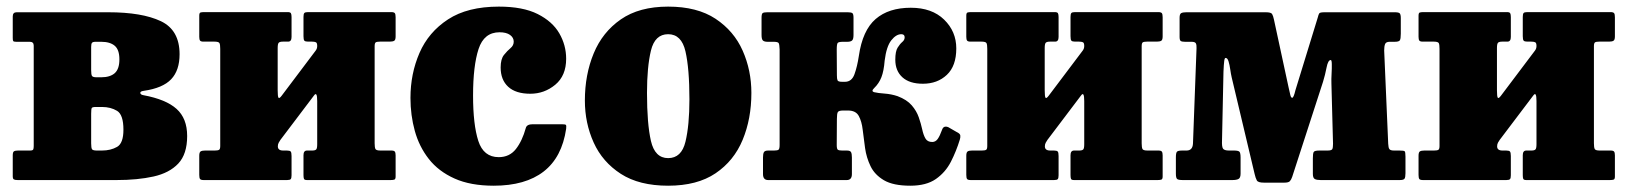

<svg xmlns="http://www.w3.org/2000/svg" viewBox="-20 -558 5046 595"><path d="M72.5 -428.5H30Q22.5 -428.5 21 -430.8Q19.5 -433 19.5 -440.5V-507Q19.5 -520 31.5 -520H315.5Q420 -520 478.2 -492.5Q536.5 -465 536.5 -390Q536.5 -340 510.5 -312.5Q484.5 -285 425.5 -276.5Q414 -275 414.8 -269.8Q415.5 -264.5 424.5 -263Q494.5 -250 527.2 -220.5Q560 -191 560 -136.5Q560 -80.5 532.5 -51.2Q505 -22 455.8 -11Q406.5 0 341 0H35Q26.5 0 23 -2Q19.5 -4 19.5 -12V-76.5Q19.5 -86.5 23.2 -89Q27 -91.5 36 -91.5H73Q81 -91.5 82.8 -94.5Q84.5 -97.5 84.5 -105.5V-416.5Q84.5 -428.5 72.5 -428.5ZM262.5 -412.5V-340.5Q262.5 -327 265 -322.8Q267.5 -318.5 279.5 -318.5H293.5Q321 -318.5 335.5 -331.2Q350 -344 350 -374Q350 -404 335.5 -416.2Q321 -428.5 293.5 -428.5H276.5Q267.5 -428.5 265 -425.2Q262.5 -422 262.5 -412.5ZM262.5 -205.5V-114Q262.5 -99.5 265.2 -95.5Q268 -91.5 280 -91.5H296Q323 -91.5 342.8 -102.8Q362.5 -114 362.5 -156Q362.5 -202.5 342.8 -214.5Q323 -226.5 296 -226.5H277.5Q266.5 -226.5 264.5 -223.5Q262.5 -220.5 262.5 -205.5Z M1141 -114Q1141 -101 1143.5 -96.2Q1146 -91.5 1159 -91.5H1193Q1201 -91.5 1203.5 -88.2Q1206 -85 1206 -76.5V-11Q1206 -3 1202.2 -1.5Q1198.5 0 1190.5 0H931.5Q923.5 0 922 -3.8Q920.5 -7.5 920.5 -15.5V-77Q920.5 -91.5 931.5 -91.5H947.5Q956.5 -91.5 959.8 -94.8Q963 -98 963 -111V-245Q963 -276 953 -262L849 -124.5Q846.5 -121 843.8 -116Q841 -111 841 -104.5Q841 -91.5 857.5 -91.5H869Q878 -91.5 880.8 -88.5Q883.5 -85.5 883.5 -74.5V-15Q883.5 -6 881 -3Q878.5 0 869.5 0H611.5Q602.5 0 600 -3.2Q597.5 -6.5 597.5 -16V-75.5Q597.5 -86 601.8 -88.8Q606 -91.5 615.5 -91.5H645.5Q655.5 -91.5 659 -93.8Q662.5 -96 662.5 -105.5V-406.5Q662.5 -419.5 660.2 -424.2Q658 -429 644.5 -429H610.5Q602.5 -429 600 -432.2Q597.5 -435.5 597.5 -444V-509.5Q597.5 -518 601.2 -519.2Q605 -520.5 613 -520.5H871.5Q879.5 -520.5 881.5 -517Q883.5 -513.5 883.5 -505V-443.5Q883.5 -429 873 -429H857Q847.5 -429 844 -425.8Q840.5 -422.5 840.5 -409.5V-278.5Q840.5 -259 843 -255.2Q845.5 -251.5 853 -261.5L958.5 -401.5Q963 -407.5 963 -415.5Q963 -425 959 -427Q955 -429 946.5 -429H934.5Q926 -429 923.2 -432Q920.5 -435 920.5 -446V-505.5Q920.5 -514.5 923 -517.5Q925.5 -520.5 934.5 -520.5H1192Q1201 -520.5 1203.5 -517.2Q1206 -514 1206 -504.5V-445Q1206 -434.5 1201.8 -431.8Q1197.5 -429 1188 -429H1158Q1148 -429 1144.5 -426.8Q1141 -424.5 1141 -415Z M1252 -254.5Q1252 -329.5 1280 -394Q1308 -458.5 1368.5 -498Q1429 -537.5 1526 -537.5Q1600.5 -537.5 1646.2 -514.5Q1692 -491.5 1713.2 -454.8Q1734.5 -418 1734.5 -376Q1734.5 -323.5 1700.8 -295.5Q1667 -267.5 1623.5 -267.5Q1578.5 -267.5 1555 -289Q1531.5 -310.5 1531.5 -349Q1531.5 -375 1541.8 -387.8Q1552 -400.5 1562 -408.8Q1572 -417 1572 -429Q1572 -441.5 1560.5 -449.8Q1549 -458 1528 -458Q1480 -458 1463 -406Q1446 -354 1446 -262Q1446 -172 1462.2 -121.5Q1478.5 -71 1525.5 -71Q1559 -71 1578.8 -96.2Q1598.5 -121.5 1609.5 -161.5Q1612.5 -173 1631 -173H1720.5Q1732 -173 1733.8 -170.8Q1735.5 -168.5 1734.5 -159Q1721.5 -70.5 1664.8 -26.5Q1608 17.5 1510 17.5Q1438 17.5 1388.5 -4.8Q1339 -27 1309 -65.2Q1279 -103.5 1265.5 -152.2Q1252 -201 1252 -254.5Z M1792.5 -246.5Q1792.5 -326.5 1819.8 -392.5Q1847 -458.5 1904 -498Q1961 -537.5 2050.5 -537.5Q2140.5 -537.5 2197.5 -499.8Q2254.5 -462 2281.5 -401Q2308.5 -340 2308.5 -270Q2308.5 -190 2281.5 -124.8Q2254.5 -59.5 2197.5 -21Q2140.5 17.5 2050.5 17.5Q1961 17.5 1904 -19.2Q1847 -56 1819.8 -116.2Q1792.5 -176.5 1792.5 -246.5ZM1985 -270Q1985 -174.5 1997.2 -121.2Q2009.5 -68 2050.5 -68Q2092 -68 2104.2 -118.8Q2116.5 -169.5 2116.5 -250Q2116.5 -345.5 2104.2 -398.8Q2092 -452 2050.5 -452Q2009.5 -452 1997.2 -401.2Q1985 -350.5 1985 -270Z M2954.5 -125.5Q2943.5 -89.5 2926.8 -56.8Q2910 -24 2880.2 -3.2Q2850.5 17.5 2801 17.5Q2748 17.5 2719.2 0.5Q2690.5 -16.5 2677.8 -43Q2665 -69.5 2660.8 -99.2Q2656.5 -129 2653.5 -155.5Q2650.5 -182 2641.2 -198.8Q2632 -215.5 2608 -215.5H2593Q2579.5 -215.5 2576.5 -210.8Q2573.5 -206 2573.5 -189.5L2573 -108.5Q2573 -97 2576.2 -94.2Q2579.5 -91.5 2589.5 -91.5H2604.5Q2615 -91.5 2617.5 -86.2Q2620 -81 2620 -70V-18.5Q2620 0 2604 0H2360.5Q2344.5 0 2344.5 -18.5V-70Q2344.5 -81 2347.2 -86.2Q2350 -91.5 2360.5 -91.5H2379Q2389.5 -91.5 2392.8 -94.2Q2396 -97 2396 -109V-405Q2395.5 -421 2392.8 -424.8Q2390 -428.5 2377 -428.5H2358.5Q2348.5 -428.5 2344.2 -432.5Q2340 -436.5 2340 -449.5V-503Q2340 -514.5 2343.2 -517.2Q2346.5 -520 2357.5 -520H2607Q2618 -520 2621.5 -517.2Q2625 -514.5 2625 -503V-449.5Q2625 -436 2620.2 -432.2Q2615.5 -428.5 2606 -428.5H2593Q2579.5 -428.5 2576.2 -425.2Q2573 -422 2573 -404.5L2573.5 -325Q2573.5 -313.5 2575.5 -309Q2577.5 -304.5 2590 -304.5H2598.5Q2619.5 -304.5 2628 -328Q2636.5 -351.5 2641.5 -384.5Q2653 -464 2693.5 -499Q2734 -534 2802.5 -534Q2868 -534 2905.8 -497.2Q2943.5 -460.5 2943.5 -408Q2943.5 -353.5 2914.2 -326Q2885 -298.5 2840 -298.5Q2798.5 -298.5 2776.5 -318.5Q2754.5 -338.5 2754.5 -373Q2754.5 -399 2761.8 -410.5Q2769 -422 2776.2 -428Q2783.5 -434 2783.5 -442.5Q2783.5 -452 2773 -452Q2757 -452 2742 -433Q2727 -414 2721.5 -370Q2719 -338 2711.5 -318.8Q2704 -299.5 2689 -285Q2678.5 -275 2689.5 -272.2Q2700.5 -269.5 2721.2 -268Q2742 -266.5 2761.5 -260Q2790.5 -249 2805.5 -231.5Q2820.5 -214 2827.2 -194.5Q2834 -175 2837.8 -157.5Q2841.5 -140 2847.8 -129Q2854 -118 2869 -118Q2879 -118 2885.8 -127.2Q2892.5 -136.5 2899.5 -156Q2904 -169.5 2918.5 -164L2944.5 -149Q2955.5 -144 2956 -137.8Q2956.5 -131.5 2954.5 -125.5Z M3518 -114Q3518 -101 3520.5 -96.2Q3523 -91.5 3536 -91.5H3570Q3578 -91.5 3580.5 -88.2Q3583 -85 3583 -76.5V-11Q3583 -3 3579.2 -1.5Q3575.5 0 3567.5 0H3308.5Q3300.5 0 3299 -3.8Q3297.5 -7.5 3297.5 -15.5V-77Q3297.5 -91.5 3308.5 -91.5H3324.5Q3333.5 -91.5 3336.8 -94.8Q3340 -98 3340 -111V-245Q3340 -276 3330 -262L3226 -124.5Q3223.5 -121 3220.8 -116Q3218 -111 3218 -104.5Q3218 -91.5 3234.5 -91.5H3246Q3255 -91.5 3257.8 -88.5Q3260.5 -85.5 3260.5 -74.5V-15Q3260.5 -6 3258 -3Q3255.5 0 3246.5 0H2988.5Q2979.5 0 2977 -3.2Q2974.5 -6.5 2974.5 -16V-75.5Q2974.5 -86 2978.8 -88.8Q2983 -91.5 2992.5 -91.5H3022.5Q3032.5 -91.5 3036 -93.8Q3039.5 -96 3039.5 -105.5V-406.5Q3039.5 -419.5 3037.2 -424.2Q3035 -429 3021.5 -429H2987.5Q2979.5 -429 2977 -432.2Q2974.5 -435.5 2974.5 -444V-509.5Q2974.5 -518 2978.2 -519.2Q2982 -520.5 2990 -520.5H3248.5Q3256.5 -520.5 3258.5 -517Q3260.5 -513.5 3260.5 -505V-443.5Q3260.5 -429 3250 -429H3234Q3224.5 -429 3221 -425.8Q3217.5 -422.5 3217.5 -409.5V-278.5Q3217.5 -259 3220 -255.2Q3222.5 -251.5 3230 -261.5L3335.5 -401.5Q3340 -407.5 3340 -415.5Q3340 -425 3336 -427Q3332 -429 3323.5 -429H3311.5Q3303 -429 3300.2 -432Q3297.5 -435 3297.5 -446V-505.5Q3297.5 -514.5 3300 -517.5Q3302.5 -520.5 3311.5 -520.5H3569Q3578 -520.5 3580.5 -517.2Q3583 -514 3583 -504.5V-445Q3583 -434.5 3578.8 -431.8Q3574.5 -429 3565 -429H3535Q3525 -429 3521.5 -426.8Q3518 -424.5 3518 -415Z M3672.5 -428.5H3652.5Q3642.5 -428.5 3639 -431Q3635.5 -433.5 3635.5 -443.5V-503Q3635.5 -515 3640.8 -517.5Q3646 -520 3656.5 -520H3902.5Q3919 -520 3922.2 -514.5Q3925.5 -509 3928 -497L3973 -288.5Q3976.5 -273.5 3978.5 -264.2Q3980.5 -255 3984.5 -255Q3989 -255 3994.5 -278.5L4063.5 -503Q4066 -513.5 4068.5 -516.8Q4071 -520 4085 -520H4303Q4314 -520 4317.5 -516.8Q4321 -513.5 4321 -502V-453.5Q4321 -437.5 4318 -433Q4315 -428.5 4302 -428.5H4286.5Q4275 -428.5 4272.2 -421.2Q4269.5 -414 4269.5 -401.5L4282 -112.5Q4282.5 -100 4285.8 -95.8Q4289 -91.5 4300 -91.5H4316.5Q4330.5 -91.5 4333 -89.2Q4335.5 -87 4335.5 -72.5V-21Q4335.5 -8.5 4332.5 -4.2Q4329.5 0 4317.5 0H4072.5Q4060.5 0 4054.5 -3.2Q4048.5 -6.5 4048.5 -19V-67.5Q4048.5 -82 4051 -86.8Q4053.5 -91.5 4068.5 -91.5H4094Q4106.5 -91.5 4108.8 -96Q4111 -100.5 4111 -112.5L4106 -299.5Q4105.5 -312.5 4106.5 -329.5Q4107.5 -346.5 4107.2 -359.2Q4107 -372 4104 -372Q4095.5 -372 4091 -348.8Q4086.5 -325.5 4080 -304.5L3984.5 -10Q3981.5 -1 3977.2 3.5Q3973 8 3960.5 8H3896.5Q3878.5 8 3874.8 1Q3871 -6 3868 -19L3797 -318Q3794.5 -328.5 3792.5 -342.8Q3790.5 -357 3787.2 -367.8Q3784 -378.5 3778 -378.5Q3775 -378.5 3773.8 -368.8Q3772.5 -359 3771.5 -336L3767 -124Q3766 -103.5 3770 -97.5Q3774 -91.5 3788.5 -91.5H3804Q3817 -91.5 3820.8 -88Q3824.5 -84.5 3824.5 -69.5V-20Q3824.5 -7 3818.2 -3.5Q3812 0 3798.5 0H3646Q3632 0 3628 -3.2Q3624 -6.5 3624 -20V-70.5Q3624 -84.5 3627.5 -88Q3631 -91.5 3644 -91.5H3657Q3676 -91.5 3677 -113.5L3688 -408.5Q3688.5 -418.5 3686 -423.5Q3683.5 -428.5 3672.5 -428.5Z M4919.5 -114Q4919.5 -101 4922 -96.2Q4924.5 -91.5 4937.5 -91.5H4971.5Q4979.5 -91.5 4982 -88.2Q4984.5 -85 4984.5 -76.5V-11Q4984.5 -3 4980.8 -1.5Q4977 0 4969 0H4710Q4702 0 4700.5 -3.8Q4699 -7.5 4699 -15.5V-77Q4699 -91.5 4710 -91.5H4726Q4735 -91.5 4738.2 -94.8Q4741.5 -98 4741.5 -111V-245Q4741.5 -276 4731.5 -262L4627.5 -124.5Q4625 -121 4622.2 -116Q4619.5 -111 4619.5 -104.5Q4619.5 -91.5 4636 -91.5H4647.5Q4656.5 -91.5 4659.2 -88.5Q4662 -85.5 4662 -74.5V-15Q4662 -6 4659.5 -3Q4657 0 4648 0H4390Q4381 0 4378.5 -3.2Q4376 -6.5 4376 -16V-75.5Q4376 -86 4380.2 -88.8Q4384.5 -91.5 4394 -91.5H4424Q4434 -91.5 4437.5 -93.8Q4441 -96 4441 -105.5V-406.5Q4441 -419.5 4438.8 -424.2Q4436.5 -429 4423 -429H4389Q4381 -429 4378.5 -432.2Q4376 -435.5 4376 -444V-509.5Q4376 -518 4379.8 -519.2Q4383.5 -520.5 4391.5 -520.5H4650Q4658 -520.5 4660 -517Q4662 -513.5 4662 -505V-443.5Q4662 -429 4651.5 -429H4635.5Q4626 -429 4622.5 -425.8Q4619 -422.5 4619 -409.5V-278.5Q4619 -259 4621.5 -255.2Q4624 -251.5 4631.5 -261.5L4737 -401.5Q4741.5 -407.5 4741.5 -415.5Q4741.5 -425 4737.5 -427Q4733.5 -429 4725 -429H4713Q4704.5 -429 4701.8 -432Q4699 -435 4699 -446V-505.5Q4699 -514.5 4701.5 -517.5Q4704 -520.5 4713 -520.5H4970.5Q4979.5 -520.5 4982 -517.2Q4984.5 -514 4984.5 -504.5V-445Q4984.5 -434.5 4980.2 -431.8Q4976 -429 4966.5 -429H4936.5Q4926.5 -429 4923 -426.8Q4919.5 -424.5 4919.5 -415Z"/></svg>

Font: Besley* Narrow Heavy
Style: Regular
Weight: 800
Width: 4
Designer: Owen Earl
Foundry: indestructible type*
Version: Version 3.000; ttfautohint (v1.8.3)